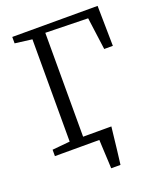

<svg xmlns="http://www.w3.org/2000/svg" viewBox="-165 -845 938 1127"><g transform="rotate(-20 304.0 -281.5)"><path d="M204.5 -50.5H395.5V-28H204.5ZM331.5 180Q330.5 157.5 329.5 134.5Q328.5 111.5 327.2 89Q326 66.5 325 44Q324 21.5 323 0L274.5 -50.5H416.5Q414 -27.5 411.2 -4.5Q408.5 18.5 406 41.8Q403.5 65 400.8 88Q398 111 395.2 134.2Q392.5 157.5 389.5 180ZM45.5 0V-40L156 -50.5V-689.5L49.5 -703V-743H582.5L586.5 -492H532.5L505.5 -693.5L240 -699.5V-50.5L404.5 -40V0Z"/></g></svg>

Font: Merriweather 28pt Light
Style: Regular
Weight: 300
Version: Version 2.100